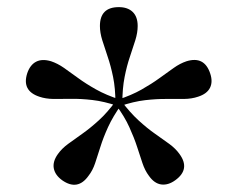

<svg xmlns="http://www.w3.org/2000/svg" viewBox="-20 -792 663 539"><path d="M323.5 -503.5H304Q304 -544 297.5 -575.8Q291 -607.5 282.2 -633Q273.5 -658.5 267 -679.5Q260.5 -700.5 260.5 -719Q260.5 -772 313.5 -772Q338.5 -772 352.5 -758.5Q366.5 -745 366.5 -719Q366.5 -700.5 360 -679.5Q353.5 -658.5 344.8 -633Q336 -607.5 329.8 -575.8Q323.5 -544 323.5 -503.5ZM316.5 -512.5 310.5 -494.5Q272 -507.5 239.5 -511.2Q207 -515 179.8 -514.5Q152.5 -514 130.2 -514.2Q108 -514.5 90.5 -520.5Q40.5 -537 56.5 -586.5Q64.5 -610 81.5 -618.8Q98.5 -627.5 123.5 -620Q141.5 -614 159.5 -601.5Q177.5 -589 199.2 -573Q221 -557 249.5 -541Q278 -525 316.5 -512.5ZM305.5 -509 320.5 -498Q297 -465 283.5 -435.5Q270 -406 262 -380.2Q254 -354.5 247 -333.8Q240 -313 228.5 -298.5Q198 -255.5 154.5 -286Q134.5 -300.5 131 -319.5Q127.5 -338.5 142.5 -359.5Q153.5 -375 171.2 -388Q189 -401 211 -416.5Q233 -432 257.2 -454Q281.5 -476 305.5 -509ZM305.5 -497.5 320.5 -508.5Q345 -476 369 -454Q393 -432 415.2 -416.5Q437.5 -401 455.2 -388Q473 -375 484 -359.5Q515 -317 472 -286Q452 -271.5 432.5 -274.2Q413 -277 398 -298.5Q387 -313 380 -333.8Q373 -354.5 364.8 -380Q356.5 -405.5 343 -435.2Q329.5 -465 305.5 -497.5ZM310.5 -512Q349 -524.5 377.2 -540.5Q405.5 -556.5 427.5 -572.5Q449.5 -588.5 467.5 -601.2Q485.5 -614 503.5 -620Q553.5 -635.5 570 -586Q578 -562.5 569.5 -545.5Q561 -528.5 536 -520.5Q518.5 -514.5 496.2 -514.2Q474 -514 447 -514.2Q420 -514.5 387.5 -510.8Q355 -507 316.5 -494Z"/></svg>

Font: Fraunces 16pt
Style: Regular
Weight: 400
Version: Version 1.000;[b76b70a41]